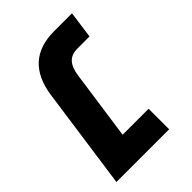

<svg xmlns="http://www.w3.org/2000/svg" viewBox="-174 -643 721 721"><g transform="rotate(-45 186.5 -283.0)"><path d="M193 -384 154 -109H292V0H12L69 -404Q92 -566 247 -566H342L327 -458H263Q231 -458 214.5 -439.5Q198 -421 193 -384Z"/></g></svg>

Font: FiraGO Medium
Style: Italic
Weight: 500
Italic angle: -8°
Designer: bBox Type GmbH
Foundry: bBox Type GmbH
Version: Version 1.001